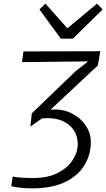

<svg xmlns="http://www.w3.org/2000/svg" viewBox="-20 -1030 585 1057"><path d="M166 7Q122 7.5 95.2 4.2Q68.5 1 42 -5L50 -58Q71 -53.5 101.8 -51.8Q132.5 -50 163 -50Q244.5 -50 299 -78.5Q353.5 -107 380.8 -149.8Q408 -192.5 408 -236Q408 -304.5 355.8 -345.5Q303.5 -386.5 211 -378L147 -333L155 -406L395 -637L465 -692L101 -688L109 -747L532 -748L519 -670L258 -426Q320 -432 370.2 -408Q420.5 -384 450.2 -341.2Q480 -298.5 480 -249Q480 -178.5 445.2 -121Q410.5 -63.5 340.8 -29Q271 5.5 166 7ZM315 -817 197 -978 230 -1010 351 -874 514 -1010 545 -978 381 -817Z"/></svg>

Font: Merriweather Sans Light
Style: Italic
Weight: 300
Italic angle: -7.5°
Designer: Eben Sorkin
Foundry: Eben Sorkin
Version: Version 2.001; ttfautohint (v1.8.3)